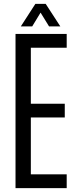

<svg xmlns="http://www.w3.org/2000/svg" viewBox="-20 -976 394 996"><path d="M60.5 0V-800H326V-728.5H140V-438H316V-366.5H140V-71.5H326V0ZM88 -839 163.5 -956H217L293 -839H234.5L190.5 -910.5L147 -839Z"/></svg>

Font: Big Shoulders Text Thin
Style: Regular
Weight: 400
Version: Version 2.002